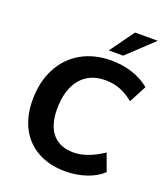

<svg xmlns="http://www.w3.org/2000/svg" viewBox="-166 -1044 1016 1168"><g transform="rotate(20 342.5 -460.5)"><path d="M59 -332Q59 -449 105 -537Q151 -625 234.5 -673Q318 -721 430 -721Q503 -721 566.5 -700Q630 -679 678 -639L619 -527Q574 -563 530.5 -579.5Q487 -596 436 -596Q332 -596 275 -525.5Q218 -455 218 -331Q218 -227 265 -171.5Q312 -116 401 -116Q489 -116 592 -185L633 -73Q594 -35 530 -13Q466 9 394 9Q291 9 215.5 -32.5Q140 -74 99.5 -151Q59 -228 59 -332ZM485 -773H392L505 -930H652Z"/></g></svg>

Font: Muli ExtraBold
Style: Italic
Weight: 800
Italic angle: -4.541°
Designer: Vernon Adams
Foundry: Vernon Adams
Version: Version 2.000